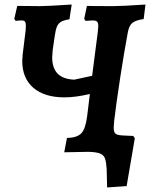

<svg xmlns="http://www.w3.org/2000/svg" viewBox="-20 -669 664 846"><path d="M483 -136V-135L481 -107Q481 -86 489.5 -79.5Q498 -73 523 -72L567 -70L574 -60L538 151L452 157L450 76Q448 44 442.5 29Q437 14 421 7.5Q405 1 370 0L263 2L275 -61Q320 -62 338.5 -82Q357 -102 364 -157L376 -255Q314 -240 264 -240Q176 -240 127 -282Q78 -324 78 -401Q78 -410 80 -430L93 -535Q94 -543 94 -556Q94 -569 90 -574Q86 -579 75 -579Q65 -579 49 -577L43 -586L56 -643L157 -642Q186 -642 296 -649L286 -584Q261 -580 249 -573Q237 -566 231 -552Q225 -538 221 -509L212 -447Q210 -425 210 -416Q210 -369 234 -344.5Q258 -320 307 -318L386 -335L411 -529Q413 -549 413 -554Q413 -569 407.5 -574Q402 -579 388 -579Q381 -579 357 -577L351 -586L363 -643Q382 -642 479 -642Q516 -642 621 -649L613 -585Q577 -580 562.5 -567.5Q548 -555 543 -525Q527 -440 509.5 -326Q492 -212 483 -136Z"/></svg>

Font: Alegreya
Style: Bold Italic
Weight: 700
Italic angle: -7°
Designer: Juan Pablo del Peral
Foundry: Huerta Tipografica
Version: Version 2.007; ttfautohint (v1.6)